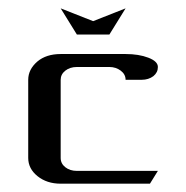

<svg xmlns="http://www.w3.org/2000/svg" viewBox="-20 -442 448 462"><path d="M47.9 -62V-250Q47.9 -274.9 69.8 -293.9Q91.3 -312 126 -312H282.2Q314 -312 336.9 -303.2Q359.9 -294.4 359.9 -280.8Q359.9 -267.6 349.1 -258.8Q337.4 -250 320.8 -250H282.2Q282.2 -263.2 270.5 -272Q258.8 -280.8 243.2 -280.8H165Q148.4 -280.8 137.2 -272Q126 -263.2 126 -250V-62Q126 -48.3 137.2 -39.6Q148.4 -30.8 165 -30.8H359.9L340.8 0H126Q92.8 0 70.3 -18.1Q47.9 -36.1 47.9 -62ZM126 -421.9 204.1 -391.1 282.2 -421.9 243.2 -358.9H165Z"/></svg>

Font: Hhenum
Style: Regular
Weight: 400
Designer: T. Christopher White
Version: Version 1.0